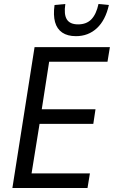

<svg xmlns="http://www.w3.org/2000/svg" viewBox="-20 -941 570 961"><path d="M42 0 153 -705H530L518 -632H226L189 -394H458L447 -321H178L138 -73H430L418 0ZM360 -760Q318 -760 291.5 -778Q265 -796 255.5 -830.5Q246 -865 253 -916L307 -921Q299 -869 314.5 -844Q330 -819 371 -819Q413 -819 437.5 -844.5Q462 -870 473 -921L525 -916Q508 -840 465 -800Q422 -760 360 -760Z"/></svg>

Font: Nunito Sans 10pt Condensed Medium
Style: Italic
Weight: 500
Width: 3
Italic angle: -9°
Designer: Vernon Adams
Foundry: Vernon Adams
Version: Version 3.101;gftools[0.9.27]